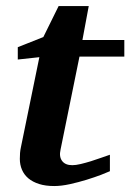

<svg xmlns="http://www.w3.org/2000/svg" viewBox="-20 -606 433 638"><path d="M244.1 -418 181.2 -108.9Q175.8 -85.4 186.3 -71.3Q196.8 -57.1 220.2 -57.1Q231.9 -57.1 248.3 -61Q264.6 -64.9 282.2 -70.3Q299.8 -75.7 316.4 -81.8Q333 -87.9 345.2 -91.8V-37.1Q336.9 -33.2 315.9 -25.1Q294.9 -17.1 268.1 -8.8Q241.2 -0.5 212.4 5.9Q183.6 12.2 160.2 12.2Q131.3 12.2 109.9 5.4Q88.4 -1.5 74.2 -13.4Q60.1 -25.4 53 -42Q45.9 -58.6 45.9 -78.1Q45.9 -87.9 46.6 -97.7Q47.4 -107.4 49.8 -118.2L110.8 -416L39.1 -408.2V-449.2L124 -482.9L174.8 -585.9H274.9L253.9 -473.1H393.1V-418Z"/></svg>

Font: Charis SIL Phon
Style: Bold Italic
Weight: 700
Italic angle: -11°
Foundry: SIL International
Version: Version 5.000